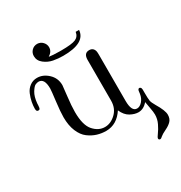

<svg xmlns="http://www.w3.org/2000/svg" viewBox="-187 -742 1019 1079"><g transform="rotate(-30 323.0 -202.0)"><path d="M15.1 -295.9Q15.1 -316.9 19.5 -339.8Q23.9 -362.8 33.9 -387Q43.9 -411.1 64.5 -426.5Q85 -441.9 111.8 -441.9Q150.9 -441.9 183.3 -411.4Q215.8 -380.9 215.8 -335Q215.8 -328.1 208.5 -268.1Q201.2 -208 201.2 -168.9Q201.2 -83 233.2 -47.1Q265.1 -11.2 306.2 -11.2Q344.2 -11.2 376.7 -42.2Q409.2 -73.2 409.2 -123V-389.2Q410.2 -430.2 443.8 -430.2Q469.7 -430.2 477.1 -404.8Q479 -397 479 -379.9V-81.1Q479 -11.2 514.2 -11.2Q532.2 -11.2 548.6 -29.5Q564.9 -47.9 568.8 -75.2Q569.8 -78.1 570.3 -86.7Q570.8 -95.2 573.2 -99.1Q575.2 -104 580.1 -105Q585 -106 588.9 -102.1Q593.8 -98.1 594.2 -87.9V-73.2Q594.2 -27.3 596.7 -14.2Q599.1 -1 613.8 23.9Q646 77.1 646 105Q646 129.9 632.1 145Q618.2 160.2 592 172.6Q565.9 185.1 556.2 193.8Q547.4 202.6 541 203.1Q531.2 203.1 530.8 193.8Q530.8 187 544.4 168.9Q558.1 150.9 571 124Q584 97.2 584 67.9Q584 51.8 578.6 23.9Q573.2 -3.9 570.8 -20Q544.9 10.7 511.2 11.2Q486.3 11.2 458.7 -3.9Q431.2 -19 415 -56.2Q371.1 10.7 301.8 11.2Q272 11.2 243.9 2.7Q215.8 -5.9 189.5 -25.4Q163.1 -44.9 147 -83.5Q130.9 -122.1 130.9 -174.8Q130.9 -210 138.9 -274.9Q147 -339.8 147 -353Q147 -418.9 108.9 -418.9Q99.1 -418.9 87.6 -413.6Q76.2 -408.2 61 -383.5Q45.9 -358.9 42 -316.9Q42 -312 41.5 -304.9Q41 -297.9 40.5 -294.9Q40 -292 39.6 -288.6Q39.1 -285.2 37.6 -283Q36.1 -280.8 33.2 -279.8Q26.4 -276.9 20.8 -280.8Q15.1 -284.7 15.1 -295.9ZM158.2 -556.2Q158.2 -577.1 172.6 -592Q187 -606.9 209 -606.9Q230 -606 243.9 -591.1Q257.8 -576.2 257.8 -557.1Q257.8 -529.3 229 -511.2Q251 -507.3 299.8 -506.8H309.1Q376 -506.8 400.9 -517.3Q425.8 -527.8 430.2 -557.1H452.1Q446.3 -475.1 303.2 -475.1Q270 -475.1 239.5 -481Q209 -486.8 183.6 -506.6Q158.2 -526.4 158.2 -556.2Z"/></g></svg>

Font: CMU Serif Upright Italic
Style: UprightItalic
Weight: 500
Version: Version 0.7.0